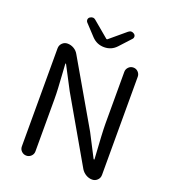

<svg xmlns="http://www.w3.org/2000/svg" viewBox="-164 -1058 1050 1179"><g transform="rotate(20 361.0 -468.5)"><path d="M99.6 -43.9V-684.6Q99.6 -705.1 113.8 -719.2Q127.9 -733.4 148.4 -733.4Q169.9 -733.4 189.5 -722.2Q209 -710.9 219.7 -691.4L462.9 -271.5L540 -122.1Q541 -120.1 543.5 -120.1Q545.9 -120.1 545.9 -122.1Q534.2 -296.9 534.2 -351.6V-689.5Q534.2 -707 546.9 -720.2Q559.6 -733.4 578.1 -733.4Q596.7 -733.4 609.4 -720.2Q622.1 -707 622.1 -689.5V-47.9Q622.1 -27.3 607.9 -13.7Q593.8 0 574.2 0Q552.7 0 533.7 -11.2Q514.6 -22.5 502.9 -41L259.8 -462.9L181.6 -612.3Q180.7 -614.3 178.7 -614.3Q176.8 -614.3 176.8 -612.3Q177.7 -593.8 181.2 -543Q184.6 -492.2 186.5 -455.6Q188.5 -418.9 188.5 -384.8V-43.9Q188.5 -25.4 175.3 -12.7Q162.1 0 144 0Q126 0 112.8 -12.7Q99.6 -25.4 99.6 -43.9ZM284.2 -824.2 216.8 -896.5Q210.9 -903.3 210.9 -911.1Q210.9 -922.9 219.7 -929.7Q229.5 -936.5 239.3 -936.5Q249 -936.5 258.8 -927.7L361.3 -841.8Q363.3 -840.8 365.2 -840.8Q367.2 -840.8 368.2 -841.8L471.7 -928.7Q481.4 -936.5 491.2 -936.5Q500 -936.5 509.8 -929.7Q518.6 -922.9 518.6 -912.1Q518.6 -903.3 512.7 -897.5L445.3 -824.2Q413.1 -789.1 365.2 -789.1Q317.4 -789.1 284.2 -824.2Z"/></g></svg>

Font: Gen Jyuu Gothic P Regular
Style: Regular
Weight: 400
Designer: [Source Han Sans]
Ryoko NISHIZUKA  (kana & ideographs); Paul D. Hunt (Latin, Greek & Cyrillic); Wenlong ZHANG  (bopomofo
Version: Version 1.002.20150607